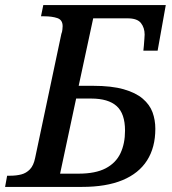

<svg xmlns="http://www.w3.org/2000/svg" viewBox="-41 -734 677 754"><path d="M-21 0 -13 -44H0Q23 -44 42.5 -49Q62 -54 76.5 -69Q91 -84 97 -114L200 -601Q203 -608 204 -617.5Q205 -627 205 -631Q205 -656 184 -663Q163 -670 133 -670H120L129 -714H610L578 -535H522Q523 -541 524 -554.5Q525 -568 526 -581Q527 -594 527 -598Q527 -625 512.5 -643.5Q498 -662 460 -662H325L268 -397H325Q397 -397 444.5 -383.5Q492 -370 519.5 -346.5Q547 -323 558 -293Q569 -263 569 -228Q569 -155 536.5 -104Q504 -53 440 -26.5Q376 0 281 0ZM267 -52Q334 -52 374 -73Q414 -94 432 -132Q450 -170 450 -221Q450 -288 417 -317.5Q384 -347 317 -347H258L195 -52Z"/></svg>

Font: ET Text
Style: Italic
Weight: 470
Italic angle: -12°
Designer: Monotype Design Team
Foundry: Monotype Imaging Inc.
Version: Version 2.009